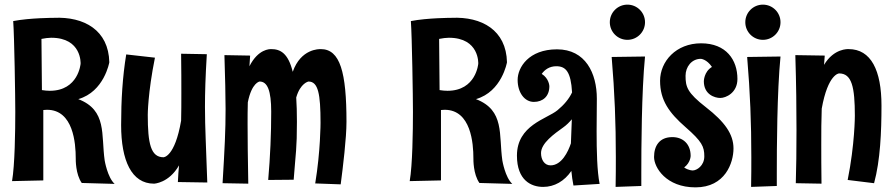

<svg xmlns="http://www.w3.org/2000/svg" viewBox="-20 -781 3854 829"><path d="M475 13C444 -15 432 -88 432 -88C416 -199 443 -305 318 -353C430 -385 452 -512 452 -512C449 -651 343 -710 213 -704C213 -704 109 -704 37 -690C42 -621 46 -360 46 -298C46 -215 44 -68 32 1L167 -2V-306C172 -306 178 -307 183 -307C297 -307 307 -161 307 -98C307 -92 306 -29 333 9ZM328 -506C328 -506 319 -389 195 -389C185 -389 173 -390 161 -392L159 -613C174 -616 189 -618 201 -618C334 -618 328 -506 328 -506Z M875 7C870 -148 865 -226 865 -320C865 -381 867 -448 873 -547L762 -549C763 -480 763 -426 763 -379C763 -335 763 -298 762 -260C735 -102 686 -102 686 -102C631 -102 618 -161 618 -285C618 -285 618 -378 649 -532L525 -546C509 -449 503 -348 503 -241C503 -88 548 12 645 12C645 12 709 10 753 -67C751 -45 749 -21 748 5Z M1262 -255C1262 -295 1261 -330 1259 -360C1277 -423 1312 -429 1312 -429C1354 -429 1364 -375 1364 -251C1364 -251 1364 -128 1341 11L1451 15C1461 -61 1476 -185 1476 -255C1476 -468 1449 -569 1365 -569C1358 -569 1279 -571 1244 -471C1224 -552 1190 -569 1151 -569C1145 -569 1095 -570 1057 -495L1060 -541L949 -543C952 -440 954 -372 954 -310C954 -217 950 -140 941 10L1052 12C1050 -103 1049 -176 1049 -246C1049 -276 1049 -307 1050 -339C1067 -425 1101 -429 1101 -429C1135 -429 1151 -389 1151 -299C1151 -204 1147 -108 1138 -4L1248 -5C1257 -125 1262 -137 1262 -255Z M2192 13C2161 -15 2149 -88 2149 -88C2133 -199 2160 -305 2035 -353C2147 -385 2169 -512 2169 -512C2166 -651 2060 -710 1930 -704C1930 -704 1826 -704 1754 -690C1759 -621 1763 -360 1763 -298C1763 -215 1761 -68 1749 1L1884 -2V-306C1889 -306 1895 -307 1900 -307C2014 -307 2024 -161 2024 -98C2024 -92 2023 -29 2050 9ZM2045 -506C2045 -506 2036 -389 1912 -389C1902 -389 1890 -390 1878 -392L1876 -613C1891 -616 1906 -618 1918 -618C2051 -618 2045 -506 2045 -506Z M2569 13C2558 -42 2556 -129 2556 -214C2556 -264 2557 -314 2557 -355C2557 -465 2508 -568 2385 -568C2263 -568 2215 -490 2215 -436C2215 -381 2245 -341 2285 -341C2324 -341 2352 -365 2352 -409C2352 -409 2351 -442 2319 -462C2332 -480 2352 -495 2382 -495C2423 -495 2445 -471 2450 -382C2437 -354 2415 -328 2387 -305C2341 -267 2212 -241 2212 -109C2212 -2 2274 26 2325 26C2374 26 2417 1 2447 -43C2449 -21 2452 0 2456 20ZM2445 -162C2433 -126 2405 -67 2357 -67C2331 -67 2316 -91 2316 -120C2316 -163 2373 -203 2412 -231C2425 -240 2438 -253 2449 -266Z M2765 -685C2765 -727 2731 -761 2689 -761C2647 -761 2613 -727 2613 -685C2613 -643 2647 -609 2689 -609C2731 -609 2765 -643 2765 -685ZM2621 -535C2634 -380 2639 -250 2639 -103C2639 -61 2639 -19 2638 26L2749 22C2749 22 2749 1 2749 -33C2749 -141 2750 -384 2765 -537Z M3164 -440C3164 -522 3116 -594 3007 -594C2899 -594 2830 -516 2830 -432C2830 -348 2869 -294 2940 -232C3011 -170 3021 -148 3021 -106C3021 -65 2988 -45 2971 -45C2971 -45 2952 -45 2934 -58C2962 -79 2962 -108 2962 -108C2962 -159 2929 -189 2883 -189C2827 -189 2804 -151 2804 -103C2804 -58 2856 28 2983 28C3111 28 3147 -78 3147 -140C3147 -202 3109 -255 3028 -318C2947 -381 2940 -406 2940 -454C2940 -492 2966 -527 3006 -527C3006 -527 3031 -526 3054 -492C3019 -471 3019 -430 3019 -430C3019 -373 3066 -358 3090 -358C3114 -358 3164 -380 3164 -440Z M3350 -685C3350 -727 3316 -761 3274 -761C3232 -761 3198 -727 3198 -685C3198 -643 3232 -609 3274 -609C3316 -609 3350 -643 3350 -685ZM3206 -535C3219 -380 3224 -250 3224 -103C3224 -61 3224 -19 3223 26L3334 22C3334 22 3334 1 3334 -33C3334 -141 3335 -384 3350 -537Z M3414 -543C3418 -415 3419 -310 3419 -220C3419 -130 3418 -56 3416 10L3527 12C3526 -56 3526 -110 3526 -157C3526 -213 3526 -261 3528 -312C3555 -463 3603 -464 3603 -464C3658 -464 3671 -405 3671 -281C3671 -281 3671 -158 3640 -4L3754 10C3781 -89 3786 -213 3786 -325C3786 -477 3741 -569 3644 -569C3642 -569 3581 -573 3538 -501L3541 -541Z"/></svg>

Font: Rum Raisin
Style: Regular
Weight: 400
Designer: Astigmatic (AOETI)
Foundry: Astigmatic (AOETI)
Version: Version 1.000